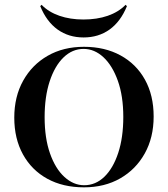

<svg xmlns="http://www.w3.org/2000/svg" viewBox="-20 -780 709 811"><path d="M334.7 11.3Q246 11.3 179.8 -25Q113.7 -61.3 77 -127.8Q40.3 -194.4 40.3 -283.1Q40.3 -371.8 77.8 -439.1Q115.3 -506.5 181.5 -544.4Q247.6 -582.3 334.7 -582.3Q422.6 -582.3 489.1 -546Q555.6 -509.7 592.3 -443.5Q629 -377.4 629 -287.9Q629 -199.2 591.5 -131.9Q554 -64.5 487.9 -26.6Q421.8 11.3 334.7 11.3ZM335.5 2.4Q383.9 2.4 421 -33.5Q458.1 -69.4 479.4 -134.3Q500.8 -199.2 500.8 -286.3Q500.8 -374.2 477.8 -438.7Q454.8 -503.2 416.9 -538.3Q379 -573.4 333.1 -573.4Q285.5 -573.4 248.4 -537.5Q211.3 -501.6 189.9 -436.7Q168.5 -371.8 168.5 -284.7Q168.5 -196.8 191.1 -132.3Q213.7 -67.7 252 -32.7Q290.3 2.4 335.5 2.4ZM333.1 -621.8Q270.2 -621.8 223.4 -655.2Q176.6 -688.7 150 -754L155.6 -759.7Q185.5 -729 231 -713.3Q276.6 -697.6 332.3 -697.6Q389.5 -697.6 435.1 -713.3Q480.6 -729 510.5 -759.7L516.1 -754Q489.5 -688.7 442.7 -655.2Q396 -621.8 333.1 -621.8Z"/></svg>

Font: Playfair 144pt
Style: Bold
Weight: 700
Version: Version 2.001;gftools[0.9.30]